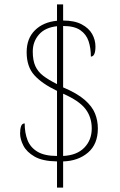

<svg xmlns="http://www.w3.org/2000/svg" viewBox="-20 -780 550 879"><path d="M241 -41Q175 -42 138.5 -63Q102 -84 87 -113.5Q72 -143 72 -169Q72 -189 76.5 -202Q81 -215 93 -215Q93 -172 106 -138.5Q119 -105 151.5 -85.5Q184 -66 241 -66V-364Q172 -397 137 -436Q102 -475 102 -541Q102 -604 140 -641.5Q178 -679 241 -685V-760H269V-686Q321 -686 354 -668.5Q387 -651 402 -624Q417 -597 417 -567Q417 -521 396 -521Q396 -560 385.5 -591.5Q375 -623 347.5 -642Q320 -661 269 -661V-380Q333 -353 367.5 -323Q402 -293 415 -260.5Q428 -228 428 -192Q428 -120 383 -81.5Q338 -43 269 -41V79H241ZM241 -660Q186 -654 158 -621.5Q130 -589 130 -544Q130 -503 142 -477Q154 -451 178.5 -432.5Q203 -414 241 -395ZM269 -66Q332 -69 366 -104Q400 -139 400 -192Q400 -244 371 -281.5Q342 -319 269 -351Z"/></svg>

Font: Noto Serif Hebrew SemiCondensed Thin
Style: Regular
Weight: 100
Width: 4
Designer: Monotype Design Team
Foundry: Monotype Imaging Inc.
Version: Version 2.004; ttfautohint (v1.8.4.7-5d5b)